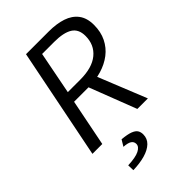

<svg xmlns="http://www.w3.org/2000/svg" viewBox="-259 -751 1073 1073"><g transform="rotate(-45 277.5 -214.5)"><path d="M34.8 0 166.1 -656.3H346Q407.2 -656.3 453.2 -641.1Q499.2 -625.8 524.9 -592Q550.7 -558.1 550.7 -503.3Q550.7 -448.3 529.8 -406.1Q508.9 -363.9 472.1 -335.6Q435.3 -307.4 386.9 -292.9Q338.4 -278.4 283.6 -278.4H168.1L112.7 0ZM181.4 -341.2H279.9Q373.9 -341.2 423.8 -382.2Q473.6 -423.2 473.6 -493.2Q473.6 -547.5 436.5 -570.5Q399.3 -593.5 326.5 -593.5H230.6ZM389.7 0 276.4 -293.6 336.1 -339.5 473 0ZM132.1 226.3 130.8 186.8Q191.4 184.5 219.6 170.2Q247.8 155.9 247.8 134.2Q247.8 116.4 233 106.5Q218.3 96.7 185 94.8L207.5 57.6Q250.9 61.5 273.5 70.2Q296.2 79 304.5 92.1Q312.8 105.3 312.8 124Q312.8 156.8 289.8 179.1Q266.7 201.5 225.8 213.2Q184.8 224.9 132.1 226.3Z"/></g></svg>

Font: Source Sans 3
Style: Italic
Weight: 200
Italic angle: -11°
Designer: Paul D. Hunt
Foundry: Adobe
Version: Version 3.046;hotconv 1.0.118;makeotfexe 2.5.65603